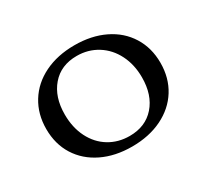

<svg xmlns="http://www.w3.org/2000/svg" viewBox="-110 -673 914 849"><g transform="rotate(-30 347.0 -249.0)"><path d="M55 -248Q55 -324 91.5 -383Q128 -442 194.5 -474.5Q261 -507 348 -507Q434 -507 500 -475Q566 -443 602.5 -384.5Q639 -326 639 -250Q639 -173 602.5 -114.5Q566 -56 499.5 -23.5Q433 9 346 9Q260 9 194 -23Q128 -55 91.5 -113Q55 -171 55 -248ZM536 -235Q536 -300 510 -351.5Q484 -403 437.5 -432Q391 -461 333 -461Q252 -461 205 -406.5Q158 -352 158 -263Q158 -196 184 -144.5Q210 -93 256 -65Q302 -37 360 -37Q441 -37 488.5 -91Q536 -145 536 -235Z"/></g></svg>

Font: Vollkorn SC
Style: Regular
Weight: 400
Designer: Friedrich Althausen
Foundry: Friedrich Althausen
Version: Version 4.015